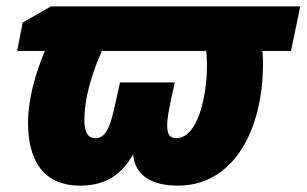

<svg xmlns="http://www.w3.org/2000/svg" viewBox="-20 -573 963 603"><path d="M231 10C315 10 363 -27 398 -88C404 -21 457 10 539 10C712 10 806 -162 806 -374C806 -390 805 -401 804 -413H894L923 -553H140L51 -502L34 -413H121C90 -341 68 -258 68 -188C68 -63 121 10 231 10ZM280 -139C254 -139 245 -161 245 -196C245 -263 267 -339 300 -413H628C629 -397 630 -382 630 -368C630 -272 602 -140 534 -139C511 -139 505 -154 505 -181C505 -199 510 -225 516 -256L529 -314H357L344 -256C329 -185 316 -139 280 -139Z"/></svg>

Font: Noto Sans UI SemiCondensed Black
Style: Italic
Weight: 900
Width: 4
Italic angle: -372°
Designer: Monotype Design Team
Foundry: Monotype Imaging Inc.
Version: Version 1.901